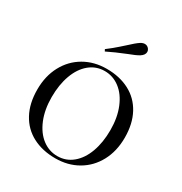

<svg xmlns="http://www.w3.org/2000/svg" viewBox="-201 -1020 1122 1182"><g transform="rotate(30 360.5 -429.0)"><path d="M668 -310Q668 -214 628.5 -140.5Q589 -67 519 -26.5Q449 14 360 14Q268 14 198.5 -22.5Q129 -59 91 -129.5Q53 -200 53 -298Q53 -394 92.5 -467.5Q132 -541 202 -581.5Q272 -622 361 -622Q453 -622 522.5 -585.5Q592 -549 630 -478.5Q668 -408 668 -310ZM153 -302Q153 -213 181 -145Q209 -77 257 -40.5Q305 -4 364 -4Q425 -4 471.5 -42.5Q518 -81 543 -149.5Q568 -218 568 -306Q568 -395 540 -463Q512 -531 464 -567.5Q416 -604 357 -604Q296 -604 249.5 -565.5Q203 -527 178 -458.5Q153 -390 153 -302ZM487 -872Q506 -872 518 -855Q524 -846 524 -836Q524 -814 497 -797Q476 -784 425 -765Q350 -735 296 -708L289 -721Q330 -752 359.5 -778.5Q389 -805 396 -811Q433 -846 457 -862Q473 -872 487 -872Z"/></g></svg>

Font: Playfair Display SC
Style: Regular
Weight: 400
Designer: Claus Eggers Sørensen
Foundry: Claus Eggers Sørensen
Version: Version 1.200; ttfautohint (v1.6)